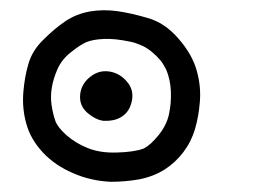

<svg xmlns="http://www.w3.org/2000/svg" viewBox="-20 -189 540 378"><path d="M197.8 168.9Q178.2 168 159.9 163.8Q141.6 159.7 124 151.9Q88.9 137.2 64.5 111.3Q40 85 31.7 54.2Q23.4 24.4 25.9 -6.8Q28.3 -37.1 35.6 -62Q43 -89.4 65.9 -111.3Q87.4 -132.8 108.4 -147Q129.9 -161.6 157.2 -166.5Q183.6 -170.9 211.4 -167Q238.3 -163.1 270 -153.8Q304.2 -144.5 331.5 -112.8Q358.4 -82 367.2 -50.3Q376 -19.5 373.5 11.2Q371.1 41 363.8 65.4Q356.4 90.3 340.8 110.8Q325.2 131.3 303.7 145Q281.7 158.7 253.9 164.1Q226.6 168.9 198.2 168.9ZM262.7 103.5Q269.5 100.1 276.9 93.5Q284.2 86.9 292.5 76.7Q308.1 57.1 312.5 36.6Q317.4 14.6 316.4 -9.3Q315.4 -32.7 307.1 -52.2Q304.7 -56.6 302 -61.3Q299.3 -65.9 295.9 -70.1Q292.5 -74.2 288.3 -78.4Q284.2 -82.5 279.5 -86.4Q274.9 -90.3 269.5 -93.8Q264.2 -97.2 258.5 -99.6Q252.9 -102.1 246.8 -104.2Q240.7 -106.4 233.9 -107.4Q206.1 -113.3 184.1 -112.3Q162.6 -111.3 149.9 -106Q136.7 -100.1 118.7 -85.4Q101.6 -71.8 93.3 -53.2Q84.5 -33.2 82 -16.1Q79.1 1 81.5 17.6Q84 34.7 88.9 48.8Q93.3 61.5 110.8 77.1Q129.4 93.3 152.8 102.5Q176.8 112.3 210 111.3Q227.1 110.8 240.2 108.9Q253.4 106.9 262.7 103.5ZM183.1 48.8Q167.5 46.4 152.8 33.7Q136.2 20 137.7 -1.5Q139.2 -22.5 156.5 -36.9Q173.8 -51.3 194.8 -48.3Q214.8 -45.4 229 -29.3Q244.1 -12.7 239.7 9.3Q235.4 30.3 220.7 40Q207 49.8 184.1 48.8H183.6Z"/></svg>

Font: NaikaiFont
Style: Bold
Weight: 700
Version: Version 1.89